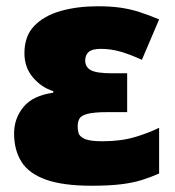

<svg xmlns="http://www.w3.org/2000/svg" viewBox="-20 -583 559 613"><path d="M386 -349V-225H324Q280 -225 259.5 -219.5Q239 -214 233.5 -204Q228 -194 228 -179Q228 -170 230.5 -159Q233 -148 249.5 -140Q266 -132 307 -132Q366 -132 411 -145.5Q456 -159 488 -175V-29Q461 -17 432 -8Q403 1 365 5.5Q327 10 272 10Q181 10 126.5 -9.5Q72 -29 48.5 -66.5Q25 -104 25 -157Q25 -205 55 -241.5Q85 -278 150 -287V-292Q112 -304 85 -336Q58 -368 58 -413Q58 -468 89.5 -500.5Q121 -533 174 -548Q227 -563 292 -563Q333 -563 364.5 -558.5Q396 -554 425.5 -544.5Q455 -535 488 -521L433 -392Q396 -409 365 -418Q334 -427 302 -427Q274 -427 263 -417Q252 -407 252 -390Q252 -369 270 -359Q288 -349 338 -349Z"/></svg>

Font: Noto Sans Display Black
Style: Regular
Weight: 900
Designer: Monotype Design Team
Foundry: Monotype Imaging Inc.
Version: Version 2.003